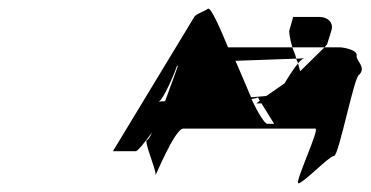

<svg xmlns="http://www.w3.org/2000/svg" viewBox="-20 -910 853 442"><path d="M240 -562H293C297 -562 313 -582 330 -605C325 -594 321 -588 319 -588C309 -588 341 -517 338 -507C335 -497 382 -614 402 -614H706C717 -614 657 -488 667 -488C678 -488 738 -551 749 -551C760 -551 796 -738 807 -738C824 -756 799 -770 801 -782C804 -795 770 -801 763 -801H727L671 -746L666 -764C656 -752 644 -733 635 -718L593 -689C582 -688 572 -687 558 -686C547 -711 535 -741 522 -770C578 -772 631 -774 662 -775C660 -784 656 -793 653 -801H505C484 -852 465 -893 459 -890C451 -884 428 -877 426 -869ZM345 -676C356 -679 384 -747 387 -757C387 -758 389 -758 390 -759L389 -757C391 -762 376 -720 360 -677C353 -677 347 -676 345 -676ZM559 -682C565 -683 574 -685 574 -686L578 -678L570 -672H582L611 -625H595C590 -625 574 -649 559 -682ZM646 -840 655 -871H714C738 -871 748 -855 743 -840L733 -808L727 -801H653C647 -822 645 -837 646 -840ZM662 -775C673 -775 677 -776 681 -776C676 -775 672 -771 666 -764C666 -768 662 -771 662 -775ZM681 -776C682 -776 684 -776 683 -776Z"/></svg>

Font: bitstorm
Style: ultextobl
Weight: 400
Version: Version 0.2